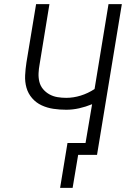

<svg xmlns="http://www.w3.org/2000/svg" viewBox="-20 -755 640 936"><path d="M273 161 309 -58H397L429 -247Q397 -234 365.5 -227Q334 -220 303 -220Q271 -220 240.5 -224.5Q210 -229 183 -241.5Q156 -254 136.5 -276.5Q117 -299 109 -327.5Q101 -356 102.5 -387.5Q104 -419 109 -451L156 -735H221L173 -441Q169 -420 168 -398Q167 -376 172 -356Q177 -336 190 -320.5Q203 -305 221 -295Q239 -285 260 -281.5Q281 -278 303 -278Q338 -278 373.5 -289Q409 -300 441 -321L509 -735H574L453 0H361L334 161Z"/></svg>

Font: Iosevka Light Extended Oblique
Style: Regular
Weight: 300
Width: 7
Italic angle: -9°
Monospace: yes
Designer: Belleve Invis
Foundry: Belleve Invis
Version: Version 32.5.0; ttfautohint (v1.8.4)